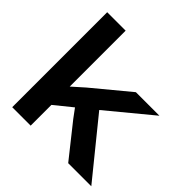

<svg xmlns="http://www.w3.org/2000/svg" viewBox="-189 -886 1042 1042"><g transform="rotate(45 332.5 -364.5)"><path d="M53.2 0V-729H194.8V-299.8L262.2 -359.9L470.2 -532.2H650.9L397.9 -323.2L660.2 0H482.9L332 -189.9L294.9 -240.2L194.8 -159.2V0Z"/></g></svg>

Font: Lumene Sans Expanded
Style: Bold
Weight: 600
Width: 7
Designer: Deni Anggara
Version: Version 1.003;Glyphs 3.1.2 (3151)